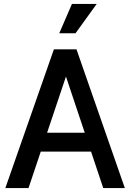

<svg xmlns="http://www.w3.org/2000/svg" viewBox="-20 -949 657 969"><path d="M7 0 252 -700H359L124 0ZM149 -184V-279H470V-184ZM501 0 267 -700H366L610 0ZM361 -781H279L343 -929H468Z"/></svg>

Font: Inclusive Sans Medium
Style: Regular
Weight: 500
Designer: Olivia King
Foundry: Olivia King
Version: Version 2.004